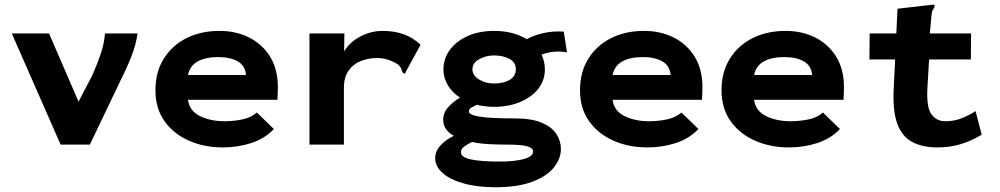

<svg xmlns="http://www.w3.org/2000/svg" viewBox="-20 -613 4240 814"><path d="M237 0 30 -471H188L313 -182L369 -289Q390 -335 406 -381.5Q422 -428 425 -471H563Q557 -425 537.5 -375Q518 -325 493 -276L361 0Z M925 12Q845 12 780 -17Q715 -46 677 -100Q639 -154 639 -230Q639 -308 674.5 -364.5Q710 -421 771 -451.5Q832 -482 911 -482Q981 -482 1037 -453.5Q1093 -425 1125.5 -372Q1158 -319 1158 -244Q1158 -233 1157.5 -217Q1157 -201 1156 -190H777Q783 -143 827.5 -121Q872 -99 932 -99Q969 -99 1006.5 -106.5Q1044 -114 1069 -136L1141 -66Q1102 -25 1045 -6.5Q988 12 925 12ZM777 -295H1023Q1020 -334 988.5 -352.5Q957 -371 905 -371Q851 -371 818 -352.5Q785 -334 777 -295Z M1292 -471H1440L1439 -395Q1462 -434 1507 -458Q1552 -482 1602 -482Q1703 -482 1763 -423L1700 -308L1697 -300L1688 -304Q1684 -312 1681.5 -320.5Q1679 -329 1667 -340Q1648 -352 1626 -359.5Q1604 -367 1579 -367Q1541 -367 1509 -354Q1477 -341 1457.5 -313Q1438 -285 1438 -240V0H1292Z M2075 -160Q2036 -160 2002 -169Q1989 -163 1978.5 -157Q1968 -151 1968 -140Q1968 -126 2013.5 -118.5Q2059 -111 2163 -111Q2233 -111 2276 -93Q2319 -75 2338.5 -45.5Q2358 -16 2358 19Q2358 59 2329 96Q2300 133 2239.5 156.5Q2179 180 2084 181Q2005 181 1947 165Q1889 149 1857 121Q1825 93 1825 57Q1825 28 1847.5 3.5Q1870 -21 1904 -37Q1883 -49 1871 -65.5Q1859 -82 1859 -105Q1859 -135 1879.5 -158Q1900 -181 1930 -199Q1897 -221 1878.5 -252Q1860 -283 1860 -319Q1860 -365 1887.5 -402Q1915 -439 1963.5 -460.5Q2012 -482 2075 -482Q2155 -482 2213 -447Q2245 -464 2285 -473Q2325 -482 2370 -479L2384 -391Q2325 -401 2276 -381Q2290 -352 2290 -319Q2290 -272 2262 -236.5Q2234 -201 2185 -180.5Q2136 -160 2075 -160ZM2074 -259Q2115 -259 2141 -274.5Q2167 -290 2167 -320Q2167 -348 2140.5 -363Q2114 -378 2074 -378Q2040 -378 2011.5 -362Q1983 -346 1983 -320Q1983 -293 2011 -276Q2039 -259 2074 -259ZM1934 32Q1934 54 1977 63Q2020 72 2096 72Q2163 72 2201.5 61Q2240 50 2240 30Q2240 14 2215 7Q2190 0 2126 0Q2089 0 2051.5 -2Q2014 -4 1981 -11Q1962 -2 1948 8.5Q1934 19 1934 32Z M2725 12Q2645 12 2580 -17Q2515 -46 2477 -100Q2439 -154 2439 -230Q2439 -308 2474.5 -364.5Q2510 -421 2571 -451.5Q2632 -482 2711 -482Q2781 -482 2837 -453.5Q2893 -425 2925.5 -372Q2958 -319 2958 -244Q2958 -233 2957.5 -217Q2957 -201 2956 -190H2577Q2583 -143 2627.5 -121Q2672 -99 2732 -99Q2769 -99 2806.5 -106.5Q2844 -114 2869 -136L2941 -66Q2902 -25 2845 -6.5Q2788 12 2725 12ZM2577 -295H2823Q2820 -334 2788.5 -352.5Q2757 -371 2705 -371Q2651 -371 2618 -352.5Q2585 -334 2577 -295Z M3325 12Q3245 12 3180 -17Q3115 -46 3077 -100Q3039 -154 3039 -230Q3039 -308 3074.5 -364.5Q3110 -421 3171 -451.5Q3232 -482 3311 -482Q3381 -482 3437 -453.5Q3493 -425 3525.5 -372Q3558 -319 3558 -244Q3558 -233 3557.5 -217Q3557 -201 3556 -190H3177Q3183 -143 3227.5 -121Q3272 -99 3332 -99Q3369 -99 3406.5 -106.5Q3444 -114 3469 -136L3541 -66Q3502 -25 3445 -6.5Q3388 12 3325 12ZM3177 -295H3423Q3420 -334 3388.5 -352.5Q3357 -371 3305 -371Q3251 -371 3218 -352.5Q3185 -334 3177 -295Z M3955 12Q3892 12 3848.5 -10.5Q3805 -33 3784.5 -87.5Q3764 -142 3769 -238L3775 -361H3666L3667 -471H3780L3785 -576L3932 -593H3941L3942 -583Q3938 -577 3934 -569.5Q3930 -562 3929 -546L3922 -471H4097L4096 -361H3919L3912 -243Q3907 -159 3928.5 -129Q3950 -99 3988 -99Q4026 -99 4058 -112Q4090 -125 4116 -142L4142 -42Q4101 -17 4055 -2.5Q4009 12 3955 12Z"/></svg>

Font: Inconsolata Expanded Black
Style: Regular
Weight: 900
Width: 7
Monospace: yes
Designer: Raph Levien, Cyreal, Brenton Simpson
Foundry: Raph Levien, Cyreal, Google
Version: Version 3.001; ttfautohint (v1.8.2.53-6de2)